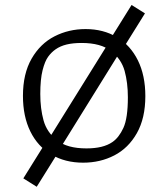

<svg xmlns="http://www.w3.org/2000/svg" viewBox="-20 -626 660 753"><path d="M496 -606.5 548.5 -573.5 456 -425 408.5 -466ZM414 -471 461.5 -440 209.5 -34 157.5 -59ZM124 106.5 71.5 73.5 163.5 -74 214.5 -38.5ZM70 -250Q70 -337 104 -396Q138 -455 193.8 -483.5Q249.5 -512 315.5 -512Q385.5 -512 438.5 -480.2Q491.5 -448.5 520.8 -389.2Q550 -330 550 -249Q550 -162.5 516.8 -103.8Q483.5 -45 428.2 -16.5Q373 12 306 12Q235 12 181.5 -19.8Q128 -51.5 99 -110.5Q70 -169.5 70 -250ZM421 -69Q446.5 -86.5 464 -124.5Q481.5 -162.5 481.5 -244.5Q481.5 -301.5 468.8 -347.8Q456 -394 415.8 -425.8Q375.5 -457.5 300 -457.5Q266.5 -457.5 241.5 -451.5Q216.5 -445.5 198 -432.5Q181.5 -421 168.8 -403.5Q156 -386 147 -350.5Q138 -315 138 -257.5Q138 -200 150.8 -153.8Q163.5 -107.5 203.5 -75.8Q243.5 -44 319 -44Q352 -44 377.5 -50.2Q403 -56.5 421 -69Z"/></svg>

Font: Monaspace Argon Var ExtraLight
Style: Regular
Weight: 200
Designer: Riley Cran and the Lettermatic Team
Version: Version 1.200 (Monaspace Argon Var)